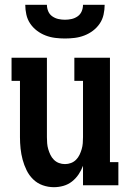

<svg xmlns="http://www.w3.org/2000/svg" viewBox="-20 -770 540 798"><path d="M204 8Q180 8 157.5 0Q135 -8 118 -24.5Q101 -41 90.5 -62.5Q80 -84 74 -106.5Q68 -129 65.5 -152.5Q63 -176 63 -200V-434H28V-530H175V-200Q175 -187 176 -174.5Q177 -162 180.5 -150Q184 -138 189.5 -126.5Q195 -115 204 -106Q213 -97 225 -92.5Q237 -88 250 -88Q263 -88 275 -92.5Q287 -97 296 -106Q305 -115 310.5 -126.5Q316 -138 319.5 -150Q323 -162 324 -174.5Q325 -187 325 -200V-434H289V-530H437V-96H472V0H325V-81Q318 -62 306.5 -45Q295 -28 279 -15.5Q263 -3 243.5 2.5Q224 8 204 8ZM250 -610Q230 -610 209.5 -612.5Q189 -615 169.5 -622.5Q150 -630 133.5 -642.5Q117 -655 105.5 -672Q94 -689 89.5 -709.5Q85 -730 85 -750H175Q175 -736 180.5 -723Q186 -710 197.5 -702Q209 -694 222.5 -691Q236 -688 250 -688Q264 -688 277.5 -691Q291 -694 302.5 -702Q314 -710 319.5 -723Q325 -736 325 -750H415Q415 -730 410.5 -709.5Q406 -689 394.5 -672Q383 -655 366.5 -642.5Q350 -630 330.5 -622.5Q311 -615 290.5 -612.5Q270 -610 250 -610Z"/></svg>

Font: Iosevka Slab
Style: Bold
Weight: 700
Monospace: yes
Designer: Belleve Invis
Foundry: Belleve Invis
Version: Version 11.1.1; ttfautohint (v1.8.3)